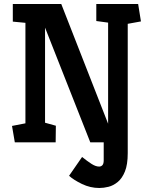

<svg xmlns="http://www.w3.org/2000/svg" viewBox="-20 -711 756 959"><path d="M476 228Q431 228 389.5 208Q348 188 325 167L390 73Q416 94 437 107.5Q458 121 475 121Q485 121 491.5 114Q498 107 498 90V0H431L205 -573V-98L259 -83L258 0H54L40 -82L107 -95V-597L44 -603V-691H286L520 -93V-598L461 -606V-691H670L684 -604L618 -592V54Q618 111 604 145.5Q590 180 568 198Q546 216 522 222Q498 228 476 228Z"/></svg>

Font: Kreon Light SemiBold
Style: Regular
Weight: 600
Version: Version 2.002